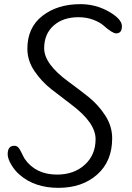

<svg xmlns="http://www.w3.org/2000/svg" viewBox="-20 -892 636 926"><path d="M368 -872Q442 -872 505 -836Q568 -800 568 -765.5Q568 -731 540 -731Q522 -731 478 -770Q461 -785 429 -797Q397 -809 358 -809Q284 -809 238.5 -768.5Q193 -728 193 -659Q193 -584 309 -499Q357 -464 405 -426Q453 -388 487 -336Q521 -284 521 -225Q521 -114 448.5 -50Q376 14 262 14Q148 14 76 -48Q52 -68 34.5 -97.5Q17 -127 17 -148Q17 -189 49 -189Q60 -189 67.5 -181.5Q75 -174 84.5 -154Q94 -134 99 -126Q152 -50 255 -50Q337 -50 389 -97.5Q441 -145 441 -221Q441 -300 325 -387Q277 -423 228.5 -461Q180 -499 146 -549.5Q112 -600 112 -657Q112 -759 184.5 -815.5Q257 -872 368 -872Z"/></svg>

Font: Kite One
Style: Regular
Weight: 400
Designer: Eduardo Rodriguez Tunni
Foundry: Eduardo Rodriguez Tunni
Version: Version 1.001